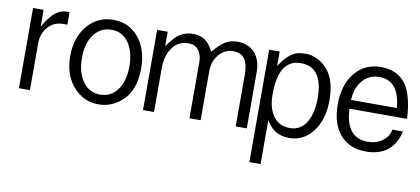

<svg xmlns="http://www.w3.org/2000/svg" viewBox="-62 -675 2312 1058"><g transform="rotate(10 1093.5 -146.0)"><path d="M230.5 -397Q178.7 -397 145.5 -360.4Q112.3 -323.7 112.3 -267.6V-5.9H50.8V-454.6H109.9V-360.8Q145.5 -421.9 175.3 -444.6Q205.1 -467.3 240.2 -467.3Q249.5 -467.3 252.9 -466.3V-397Z M498 -411.6Q437 -411.6 400.4 -362.3Q363.8 -313 363.8 -231.2Q363.8 -149.4 399.9 -99.1Q436 -48.8 496.6 -48.8Q557.1 -48.8 593.3 -98.1Q629.4 -147.5 629.4 -229.5Q629.4 -311.5 594.2 -361.6Q559.1 -411.6 498 -411.6ZM496.6 5.9Q413.6 5.9 356 -59.3Q298.3 -124.5 298.3 -229.2Q298.3 -334 354.7 -400.6Q411.1 -467.3 499 -467.3Q586.9 -467.3 641.1 -401.4Q695.3 -335.4 695.3 -230.5Q695.3 -69.3 577.1 -11.7Q541 5.9 496.6 5.9Z M1263.7 -5.9V-295.9Q1263.7 -352.5 1243.9 -382.1Q1224.1 -411.6 1178.2 -411.6Q1132.3 -411.6 1099.9 -374Q1067.4 -336.4 1067.4 -280.3V-5.9H1004.9V-318.8Q1004.9 -360.8 985.1 -386.2Q965.3 -411.6 929.2 -411.6Q870.1 -411.6 839.4 -366.2Q807.1 -323.2 806.6 -251V-5.9H745.1V-454.6H804.2V-373Q841.8 -429.2 873.5 -448.2Q905.3 -467.3 944.3 -467.3Q983.4 -467.3 1010 -450.2Q1036.6 -433.1 1059.6 -387.7Q1096.2 -432.1 1125.7 -449.7Q1155.3 -467.3 1192.9 -467.3Q1254.4 -467.3 1290 -428.2Q1325.7 -389.2 1325.7 -318.8V-5.9Z M1433.1 -215.3Q1433.1 -139.2 1465.6 -94Q1498 -48.8 1557.9 -48.8Q1617.7 -48.8 1649.7 -100.3Q1681.6 -151.9 1681.6 -236.8Q1681.6 -411.6 1557.4 -411.6Q1433.1 -411.6 1433.1 -215.3ZM1564 5.9Q1524.4 5.9 1492.9 -10.5Q1461.4 -26.9 1434.6 -71.3V174.8H1372.1V-454.6H1430.7V-373Q1478.5 -449.2 1531.2 -462.9Q1548.8 -467.3 1578.9 -467.3Q1608.9 -467.3 1641.1 -451.2Q1747.6 -398.9 1747.6 -236.8Q1747.6 -128.4 1695.8 -61Q1644 5.9 1564 5.9Z M2120.6 -259.8Q2107.9 -411.6 1997.1 -411.6Q1940.4 -411.6 1904.1 -370.4Q1867.7 -329.1 1864.3 -259.8ZM2176.3 -138.2Q2142.6 5.9 1992.7 5.9Q1901.9 5.9 1849.1 -54.2Q1796.4 -114.3 1796.4 -224.1Q1796.4 -334 1851.3 -400.6Q1906.2 -467.3 1996.1 -467.3Q2085.9 -467.3 2132.6 -406.7Q2179.2 -346.2 2186.5 -210.9H1864.3Q1871.1 -48.8 1994.6 -48.8Q2041 -48.8 2075.7 -73.7Q2110.4 -98.6 2117.2 -138.2Z"/></g></svg>

Font: RIT Meera New
Style: Regular
Weight: 400
Designer: Hussain K H
Foundry: RIT
Version: 1.6.2